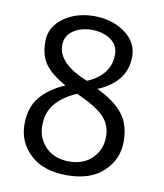

<svg xmlns="http://www.w3.org/2000/svg" viewBox="-78 -737 692 812"><g transform="rotate(10 267.5 -331.5)"><path d="M278 -398Q376 -440 376 -528Q376 -569 342.5 -591.5Q309 -614 262 -614Q215 -614 182 -591.5Q149 -569 149 -528Q149 -450 278 -398ZM247 -337Q186 -310 155.5 -272.5Q125 -235 125 -179.5Q125 -124 162.5 -86.5Q200 -49 262.5 -49Q325 -49 362 -86.5Q399 -124 399 -178.5Q399 -233 362 -268Q325 -303 247 -337ZM192 -363Q132 -396 104 -433Q76 -470 76 -532Q76 -594 130.5 -633.5Q185 -673 262 -673Q339 -673 394 -633.5Q449 -594 449 -531Q449 -423 328 -372Q402 -337 439 -291.5Q476 -246 476 -171Q476 -96 420.5 -43Q365 10 263 10Q161 10 105.5 -43Q50 -96 50 -170.5Q50 -245 87.5 -289.5Q125 -334 192 -363Z"/></g></svg>

Font: Overlock
Style: Regular
Weight: 400
Designer: Dario Muhafara
Foundry: Dario Manuel Muhafara
Version: Version 1.002